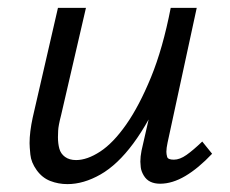

<svg xmlns="http://www.w3.org/2000/svg" viewBox="-20 -461 584 487"><path d="M386 5Q372 5 361.5 0Q351 -5 344.5 -16Q338 -27 337 -37Q336 -47 336 -51Q336 -64 339 -79L357 -158Q338 -124 318 -97Q278 -43 235 -18.5Q192 6 151 6Q128 6 107.5 -2Q87 -10 73 -29.5Q59 -49 57 -69Q55 -89 55 -98Q55 -126 63 -163L127 -441H198L135 -169Q128 -142 127.5 -129.5Q127 -117 127 -113Q127 -97 130.5 -84Q134 -71 145 -63Q156 -55 173 -55Q201 -55 234 -76.5Q267 -98 300 -145Q333 -192 363 -265Q393 -338 413 -441H479L405 -99Q402 -85 402 -76Q402 -70 404 -63Q406 -56 421 -56Q436 -56 453 -68Q470 -80 493 -102L518 -71Q483 -34 450 -14.5Q417 5 386 5Z"/></svg>

Font: Isabella Sans
Style: Italic
Weight: 400
Italic angle: -12°
Designer: Christian Thalmann (Catharsis Fonts), Cristiano Sobral
Foundry: The Isabella Sans Project Authors
Version: Version 2.026; ttfautohint (v1.8.4.7-5d5b-dirty)